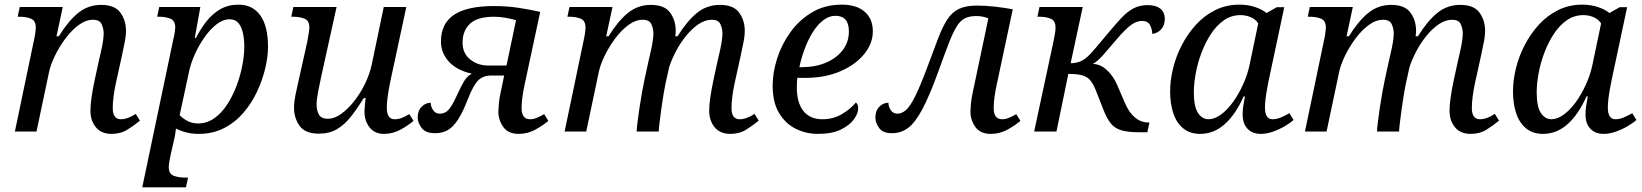

<svg xmlns="http://www.w3.org/2000/svg" viewBox="-20 -566 7065 826"><path d="M460 10Q416 10 392.5 -18.5Q369 -47 369 -90Q369 -136 388 -225L405 -303Q408 -317 413 -338Q418 -359 422 -382Q426 -405 426 -422Q426 -442 417.5 -461.5Q409 -481 380 -481Q349 -481 318 -458Q287 -435 260.5 -399Q234 -363 215.5 -324.5Q197 -286 191 -256L137 0H44L128 -402Q131 -416 132.5 -429.5Q134 -443 134 -447Q134 -477 113.5 -485.5Q93 -494 64 -494H56L65 -536H250L223 -410H233Q274 -476 316.5 -510.5Q359 -545 415 -545Q474 -545 498 -511.5Q522 -478 522 -434Q522 -409 515.5 -379.5Q509 -350 504 -324L478 -206Q472 -178 468.5 -151Q465 -124 465 -101Q465 -53 500 -53Q529 -53 564 -76L582 -47Q558 -27 528.5 -8.5Q499 10 460 10Z M725 -394Q730 -414 732 -428.5Q734 -443 734 -447Q734 -477 713.5 -485.5Q693 -494 664 -494H656L665 -536H842L818 -403H823Q843 -442 868.5 -474.5Q894 -507 928 -526.5Q962 -546 1006 -546Q1067 -546 1100 -499.5Q1133 -453 1133 -365Q1133 -322 1121 -271.5Q1109 -221 1085.5 -171Q1062 -121 1026.5 -80Q991 -39 943 -14.5Q895 10 835 10Q806 10 781 3.5Q756 -3 737 -13Q736 -5 734 9Q732 23 729 35L715 96Q714 102 710 121.5Q706 141 706 152Q706 182 727 190Q748 198 776 198H789L780 240H592ZM832 -35Q870 -35 901.5 -57Q933 -79 957 -116Q981 -153 997.5 -196.5Q1014 -240 1022.5 -284.5Q1031 -329 1031 -366Q1031 -395 1025.5 -422Q1020 -449 1006.5 -466Q993 -483 968 -483Q939 -483 911 -461Q883 -439 859 -404.5Q835 -370 818 -332Q801 -294 794 -261L753 -71Q762 -60 783 -47.5Q804 -35 832 -35Z M1632 10Q1592 10 1570 -18Q1548 -46 1548 -85Q1548 -96 1549.5 -112Q1551 -128 1553 -144H1545Q1517 -99 1490 -64.5Q1463 -30 1430 -10.5Q1397 9 1352 9Q1293 9 1269 -24.5Q1245 -58 1245 -102Q1245 -127 1251 -157Q1257 -187 1263 -212L1302 -387Q1305 -401 1308 -422Q1311 -443 1311 -447Q1311 -477 1290.5 -485.5Q1270 -494 1241 -494H1233L1242 -536H1428L1362 -237Q1356 -210 1349 -174Q1342 -138 1342 -116Q1342 -91 1352 -73Q1362 -55 1391 -55Q1418 -55 1447 -75.5Q1476 -96 1503 -130Q1530 -164 1550 -205Q1570 -246 1579 -287L1631 -536H1728L1659 -215Q1657 -204 1653 -183Q1649 -162 1646.5 -140Q1644 -118 1644 -104Q1644 -53 1677 -53Q1694 -53 1708 -58.5Q1722 -64 1741 -75L1759 -46Q1737 -27 1703.5 -8.5Q1670 10 1632 10Z M2212 10Q2166 10 2145 -20Q2124 -50 2124 -85Q2124 -96 2126 -119.5Q2128 -143 2135 -174L2149 -241H2092Q2058 -241 2037 -220Q2016 -199 1993 -140Q1971 -83 1950 -51Q1929 -19 1906 -6Q1883 7 1852 7Q1811 7 1794 -15.5Q1777 -38 1777 -60Q1777 -90 1794 -107Q1811 -124 1833 -124Q1833 -108 1843 -92.5Q1853 -77 1872 -77Q1885 -77 1896.5 -83Q1908 -89 1920.5 -108Q1933 -127 1950 -165Q1963 -194 1976.5 -216.5Q1990 -239 2010 -249Q1946 -263 1911.5 -300.5Q1877 -338 1877 -387Q1877 -465 1933.5 -502.5Q1990 -540 2105 -540Q2162 -540 2213 -532Q2264 -524 2304 -515L2237 -202Q2231 -175 2227.5 -149.5Q2224 -124 2224 -101Q2224 -53 2260 -53Q2274 -53 2288 -58.5Q2302 -64 2321 -75L2339 -46Q2317 -27 2283.5 -8.5Q2250 10 2212 10ZM2081 -284H2159L2200 -479Q2185 -484 2158 -489Q2131 -494 2106 -494Q2034 -494 2002 -464Q1970 -434 1970 -382Q1970 -337 2002.5 -310.5Q2035 -284 2081 -284Z M3122 10Q3078 10 3054.5 -18.5Q3031 -47 3031 -90Q3031 -136 3050 -225L3067 -303Q3070 -317 3075 -338Q3080 -359 3084 -382Q3088 -405 3088 -422Q3088 -442 3079.5 -461.5Q3071 -481 3042 -481Q3013 -481 2984.5 -461.5Q2956 -442 2931 -411Q2906 -380 2887.5 -344.5Q2869 -309 2859 -278L2843 -206Q2840 -192 2835 -163Q2830 -134 2825.5 -100.5Q2821 -67 2817.5 -39Q2814 -11 2814 0H2719Q2719 -12 2722.5 -39.5Q2726 -67 2731 -101.5Q2736 -136 2742 -169Q2748 -202 2753 -225L2770 -303Q2773 -317 2778 -338Q2783 -359 2787 -382Q2791 -405 2791 -422Q2791 -442 2782.5 -461.5Q2774 -481 2745 -481Q2714 -481 2683 -458Q2652 -435 2625.5 -399Q2599 -363 2580.5 -324.5Q2562 -286 2556 -256L2502 0H2409L2493 -402Q2496 -416 2497.5 -429.5Q2499 -443 2499 -447Q2499 -477 2478.5 -485.5Q2458 -494 2429 -494H2421L2430 -536H2615L2588 -410H2598Q2639 -476 2681.5 -510.5Q2724 -545 2780 -545Q2839 -545 2863 -511.5Q2887 -478 2887 -434Q2887 -428 2886.5 -422Q2886 -416 2885 -410H2895Q2936 -476 2978.5 -510.5Q3021 -545 3077 -545Q3136 -545 3160 -511.5Q3184 -478 3184 -434Q3184 -409 3177.5 -379.5Q3171 -350 3166 -324L3140 -206Q3134 -178 3130.5 -151Q3127 -124 3127 -101Q3127 -53 3162 -53Q3191 -53 3226 -76L3244 -47Q3220 -27 3190.5 -8.5Q3161 10 3122 10Z M3499 10Q3446 10 3401.5 -13Q3357 -36 3330.5 -81.5Q3304 -127 3304 -197Q3304 -253 3323 -313.5Q3342 -374 3380 -427Q3418 -480 3473.5 -513Q3529 -546 3602 -546Q3665 -546 3700 -515.5Q3735 -485 3735 -431Q3735 -379 3697.5 -333Q3660 -287 3594.5 -259Q3529 -231 3445 -231H3410Q3409 -220 3408.5 -209.5Q3408 -199 3408 -189Q3408 -125 3436 -89Q3464 -53 3518 -53Q3566 -53 3603.5 -76Q3641 -99 3662 -125Q3672 -118 3672 -100Q3672 -78 3653.5 -52.5Q3635 -27 3597 -8.5Q3559 10 3499 10ZM3429 -277Q3488 -277 3533.5 -296.5Q3579 -316 3605.5 -350.5Q3632 -385 3632 -431Q3632 -498 3574 -498Q3546 -498 3521 -478.5Q3496 -459 3476 -426.5Q3456 -394 3441.5 -355Q3427 -316 3419 -277Z M4243 10Q4197 10 4176 -20Q4155 -50 4155 -85Q4155 -96 4157 -119.5Q4159 -143 4166 -174L4232 -487Q4207 -497 4181 -497Q4151 -497 4131.5 -487.5Q4112 -478 4096 -452.5Q4080 -427 4062 -380.5Q4044 -334 4017 -259Q3979 -154 3948 -96Q3917 -38 3886.5 -15.5Q3856 7 3817 7Q3778 7 3762 -15.5Q3746 -38 3746 -60Q3746 -90 3763 -107Q3780 -124 3802 -124Q3802 -108 3812 -92.5Q3822 -77 3841 -77Q3860 -77 3878 -93Q3896 -109 3917.5 -152.5Q3939 -196 3969 -276Q3996 -348 4015 -398.5Q4034 -449 4054.5 -481Q4075 -513 4105 -527.5Q4135 -542 4183 -542Q4218 -542 4259 -537.5Q4300 -533 4337 -526L4268 -202Q4262 -175 4258.5 -149.5Q4255 -124 4255 -101Q4255 -53 4291 -53Q4305 -53 4319 -58.5Q4333 -64 4352 -75L4370 -46Q4348 -27 4314.5 -8.5Q4281 10 4243 10Z M4881 3Q4831 3 4802.5 -6Q4774 -15 4757.5 -36.5Q4741 -58 4727 -94L4694 -178Q4683 -206 4670 -221Q4657 -236 4635.5 -242Q4614 -248 4576 -248L4525 0H4429L4512 -387Q4515 -401 4518 -418.5Q4521 -436 4521 -447Q4521 -477 4500.5 -485.5Q4480 -494 4451 -494H4443L4452 -536H4638L4586 -294Q4623 -294 4650 -315Q4666 -327 4693 -359Q4720 -391 4751 -428Q4781 -464 4805.5 -490Q4830 -516 4856.5 -530Q4883 -544 4917 -544Q4952 -544 4971.5 -529Q4991 -514 4991 -484Q4991 -457 4975.5 -440Q4960 -423 4937 -420Q4937 -440 4927.5 -458Q4918 -476 4893 -476Q4868 -476 4843 -456.5Q4818 -437 4785 -398Q4749 -356 4727 -330.5Q4705 -305 4682 -291Q4715 -290 4742.5 -264Q4770 -238 4785 -203L4820 -122Q4856 -39 4922 -39H4925L4916 3Z M5143 10Q5099 10 5070 -14Q5041 -38 5027.5 -79.5Q5014 -121 5014 -173Q5014 -220 5026.5 -271.5Q5039 -323 5064 -371.5Q5089 -420 5125 -459.5Q5161 -499 5208 -522.5Q5255 -546 5312 -546Q5348 -546 5378.5 -536Q5409 -526 5429 -510L5473 -535H5505L5437 -215Q5435 -204 5431 -183Q5427 -162 5424.5 -140Q5422 -118 5422 -104Q5422 -53 5455 -53Q5472 -53 5490 -60.5Q5508 -68 5527 -79L5545 -50Q5531 -37 5507 -23Q5483 -9 5456 0.5Q5429 10 5404 10Q5368 10 5347 -12Q5326 -34 5326 -73Q5326 -93 5328.5 -109.5Q5331 -126 5336 -151H5330Q5296 -74 5249 -32Q5202 10 5143 10ZM5179 -53Q5205 -53 5232.5 -73Q5260 -93 5284.5 -127Q5309 -161 5328 -203Q5347 -245 5356 -288L5393 -465Q5382 -483 5361 -492Q5340 -501 5317 -501Q5277 -501 5245 -478.5Q5213 -456 5189 -419Q5165 -382 5148.5 -338Q5132 -294 5124 -249.5Q5116 -205 5116 -169Q5116 -107 5134 -80Q5152 -53 5179 -53Z M6307 10Q6263 10 6239.5 -18.5Q6216 -47 6216 -90Q6216 -136 6235 -225L6252 -303Q6255 -317 6260 -338Q6265 -359 6269 -382Q6273 -405 6273 -422Q6273 -442 6264.5 -461.5Q6256 -481 6227 -481Q6198 -481 6169.5 -461.5Q6141 -442 6116 -411Q6091 -380 6072.5 -344.5Q6054 -309 6044 -278L6028 -206Q6025 -192 6020 -163Q6015 -134 6010.5 -100.5Q6006 -67 6002.5 -39Q5999 -11 5999 0H5904Q5904 -12 5907.5 -39.5Q5911 -67 5916 -101.5Q5921 -136 5927 -169Q5933 -202 5938 -225L5955 -303Q5958 -317 5963 -338Q5968 -359 5972 -382Q5976 -405 5976 -422Q5976 -442 5967.5 -461.5Q5959 -481 5930 -481Q5899 -481 5868 -458Q5837 -435 5810.5 -399Q5784 -363 5765.5 -324.5Q5747 -286 5741 -256L5687 0H5594L5678 -402Q5681 -416 5682.5 -429.5Q5684 -443 5684 -447Q5684 -477 5663.5 -485.5Q5643 -494 5614 -494H5606L5615 -536H5800L5773 -410H5783Q5824 -476 5866.5 -510.5Q5909 -545 5965 -545Q6024 -545 6048 -511.5Q6072 -478 6072 -434Q6072 -428 6071.5 -422Q6071 -416 6070 -410H6080Q6121 -476 6163.5 -510.5Q6206 -545 6262 -545Q6321 -545 6345 -511.5Q6369 -478 6369 -434Q6369 -409 6362.5 -379.5Q6356 -350 6351 -324L6325 -206Q6319 -178 6315.5 -151Q6312 -124 6312 -101Q6312 -53 6347 -53Q6376 -53 6411 -76L6429 -47Q6405 -27 6375.5 -8.5Q6346 10 6307 10Z M6618 10Q6574 10 6545 -14Q6516 -38 6502.5 -79.5Q6489 -121 6489 -173Q6489 -220 6501.5 -271.5Q6514 -323 6539 -371.5Q6564 -420 6600 -459.5Q6636 -499 6683 -522.5Q6730 -546 6787 -546Q6823 -546 6853.5 -536Q6884 -526 6904 -510L6948 -535H6980L6912 -215Q6910 -204 6906 -183Q6902 -162 6899.5 -140Q6897 -118 6897 -104Q6897 -53 6930 -53Q6947 -53 6965 -60.5Q6983 -68 7002 -79L7020 -50Q7006 -37 6982 -23Q6958 -9 6931 0.5Q6904 10 6879 10Q6843 10 6822 -12Q6801 -34 6801 -73Q6801 -93 6803.5 -109.5Q6806 -126 6811 -151H6805Q6771 -74 6724 -32Q6677 10 6618 10ZM6654 -53Q6680 -53 6707.5 -73Q6735 -93 6759.5 -127Q6784 -161 6803 -203Q6822 -245 6831 -288L6868 -465Q6857 -483 6836 -492Q6815 -501 6792 -501Q6752 -501 6720 -478.5Q6688 -456 6664 -419Q6640 -382 6623.5 -338Q6607 -294 6599 -249.5Q6591 -205 6591 -169Q6591 -107 6609 -80Q6627 -53 6654 -53Z"/></svg>

Font: NotoSerif-Italic
Style: Regular
Weight: 400
Italic angle: -12°
Designer: Monotype Design Team
Foundry: Monotype Imaging Inc.
Version: Version 2.007; ttfautohint (v1.8) -l 8 -r 50 -G 200 -x 14 -D